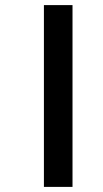

<svg xmlns="http://www.w3.org/2000/svg" viewBox="-20 -682 404 752"><path d="M152 -662H264V50H152Z"/></svg>

Font: Noto Sans Sinhala
Style: Bold
Weight: 700
Designer: Jelle Bosma - Monotype Design Team
Foundry: Monotype Imaging Inc.
Version: Version 2.006; ttfautohint (v1.8.4.7-5d5b)